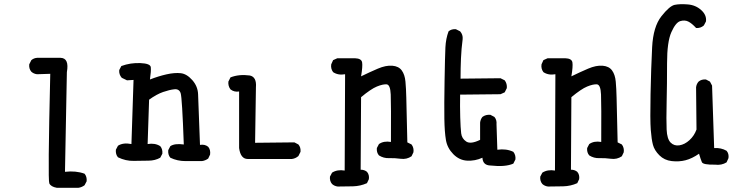

<svg xmlns="http://www.w3.org/2000/svg" viewBox="-20 -760 3540 913"><path d="M250 133Q222 128 214.5 112Q207 96 219 -409L156 -407Q140 -409 129 -419Q117 -433 119 -454L129 -474Q141 -484 156 -485H268Q310 -484 298 -417L289 57Q341 51 382 66Q394 80 392 102L382 121Q368 131 353 133Z M862 6Q823 6 790 -10Q778 -24 780 -46L790 -65Q811 -79 854 -73Q846 -296 839 -317Q832 -338 809 -335.5Q786 -333 755.5 -322.5Q725 -312 689 -286L682 -75Q717 -81 742 -65Q754 -51 752 -29L742 -10Q717 4 685.5 4Q654 4 616 5Q578 6 541 -12Q529 -26 531 -48L541 -67Q566 -83 605 -75L615 -380L584 -378L559 -390Q545 -406 547 -427L557 -446Q600 -462 647.5 -460Q695 -458 697 -440.5Q699 -423 693 -382Q734 -398 772 -406.5Q810 -415 839 -412Q868 -409 894.5 -379Q921 -349 922 -310.5Q923 -272 931 -71Q954 -75 970 -62Q982 -48 979 -25L970 -6Q956 4 940 6Z M1158 -4Q1124 -4 1117 -56V-325Q1094 -321 1076 -335Q1064 -351 1066 -372L1076 -392Q1117 -408 1168 -401Q1201 -394 1197 -345L1193 -81L1380 -83L1399 -73Q1411 -59 1409 -38L1399 -18Q1385 -6 1368 -4Z M1586 127Q1570 125 1559 115Q1547 101 1549 80L1559 61Q1584 45 1619 51L1621 -407Q1588 -401 1564 -417Q1552 -433 1555 -454L1564 -474L1584 -483H1668Q1699 -482 1702 -463Q1705 -444 1697 -397Q1738 -417 1776.5 -433.5Q1815 -450 1845.5 -447.5Q1876 -445 1890.5 -425Q1905 -405 1908 -372Q1911 -339 1912 -296.5Q1913 -254 1917 -83L1937 -73Q1949 -57 1946 -36L1937 -17Q1914 -1 1885 -5Q1856 -9 1830 -8Q1804 -7 1782 -21Q1770 -35 1772 -56L1782 -75Q1805 -91 1839 -85Q1840 -263 1838 -310.5Q1836 -358 1818 -359Q1800 -360 1772 -348.5Q1744 -337 1697 -298L1695 47Q1713 47 1725 57Q1737 71 1734 92L1725 111Q1694 125 1658.5 126Q1623 127 1586 127Z M2312 27Q2276 26 2274 -10Q2239 6 2201.5 4Q2164 2 2135.5 -27Q2107 -56 2100.5 -94Q2094 -132 2093 -195.5Q2092 -259 2094 -376Q2096 -493 2098 -534.5Q2100 -576 2113 -611Q2127 -623 2148 -621L2168 -611Q2182 -595 2180 -574Q2174 -529 2172 -482Q2170 -435 2170 -386L2360 -388L2380 -378Q2392 -362 2390 -341L2380 -321L2360 -312L2168 -310Q2167 -254 2168.5 -202.5Q2170 -151 2173 -126Q2176 -101 2197 -87Q2218 -73 2263 -95V-177Q2265 -193 2274 -204Q2290 -216 2312 -214L2331 -204Q2343 -190 2341 -169L2345 -48Q2388 -54 2421 -38Q2433 -23 2431 -2L2421 18Q2383 35 2312 27Z M2586 127Q2570 125 2559 115Q2547 101 2549 80L2559 61Q2584 45 2619 51L2621 -407Q2588 -401 2564 -417Q2552 -433 2555 -454L2564 -474L2584 -483H2668Q2699 -482 2702 -463Q2705 -444 2697 -397Q2738 -417 2776.5 -433.5Q2815 -450 2845.5 -447.5Q2876 -445 2890.5 -425Q2905 -405 2908 -372Q2911 -339 2912 -296.5Q2913 -254 2917 -83L2937 -73Q2949 -57 2946 -36L2937 -17Q2914 -1 2885 -5Q2856 -9 2830 -8Q2804 -7 2782 -21Q2770 -35 2772 -56L2782 -75Q2805 -91 2839 -85Q2840 -263 2838 -310.5Q2836 -358 2818 -359Q2800 -360 2772 -348.5Q2744 -337 2697 -298L2695 47Q2713 47 2725 57Q2737 71 2734 92L2725 111Q2694 125 2658.5 126Q2623 127 2586 127Z M3380 23Q3323 24 3317.5 11Q3312 -2 3304 -29Q3271 -6 3240 2Q3209 10 3174 6Q3139 2 3115.5 -21.5Q3092 -45 3085 -71Q3078 -97 3074.5 -143Q3071 -189 3073.5 -313Q3076 -437 3081 -535Q3086 -633 3125 -682.5Q3164 -732 3188.5 -737Q3213 -742 3250.5 -739Q3288 -736 3314.5 -712Q3341 -688 3337 -658L3327 -639Q3311 -625 3290 -627Q3270 -649 3253 -657.5Q3236 -666 3214.5 -659.5Q3193 -653 3172.5 -607Q3152 -561 3152 -459.5Q3152 -358 3150 -273.5Q3148 -189 3150 -144Q3152 -99 3169 -82Q3186 -65 3211 -69Q3236 -73 3258.5 -93.5Q3281 -114 3292 -144L3290 -345Q3292 -361 3302 -372Q3316 -384 3337 -382L3356 -372L3366 -353L3376 -56Q3409 -58 3435 -43Q3447 -29 3444 -8L3435 12Q3411 27 3380 23Z"/></svg>

Font: NaniFont Regular
Style: Regular
Weight: 400
Designer: Nanigashitei
Version: Version 1.036